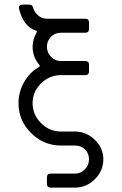

<svg xmlns="http://www.w3.org/2000/svg" viewBox="-20 -645 540 851"><path d="M374.5 -545.4V-516.6Q374.5 -500 357.9 -500H250Q224.1 -500 206.1 -481.9Q188 -463.9 188 -437.7Q188 -411.6 206.1 -393.1Q224.1 -374.5 250 -374.5H357.9Q374.5 -374.5 374.5 -357.9V-328.6Q374.5 -312 357.9 -312H250Q199.2 -312 161.9 -275.4Q124.5 -238.8 124.5 -187.7Q124.5 -136.7 161.9 -99.4Q199.2 -62 250 -62H312Q362.8 -62 400.4 -25.4Q438 11.2 438 61Q438 111.8 400.6 149.2Q363.3 186.5 312 186.5H204.6Q188 186.5 188 169.9V141.1Q188 124.5 204.6 124.5H312Q337.9 124.5 356.2 105.7Q374.5 86.9 374.5 61Q374.5 35.2 356.9 17.6Q339.4 0 312 0H250Q173.3 0 117.7 -55.4Q62 -110.8 62 -188Q62 -237.8 86.9 -281.2Q111.8 -324.7 152.3 -347.7Q158.7 -351.6 154.8 -356.9Q124.5 -392.1 124.5 -438Q124.5 -468.3 142.1 -501Q146 -507.3 139.2 -509.3Q84 -526.9 64.5 -606Q60.5 -624.5 80.1 -624.5H109.9Q123.5 -624.5 126.5 -611.8Q131.8 -591.3 148.9 -576.7Q166 -562 188 -562H357.9Q374.5 -562 374.5 -545.4Z"/></svg>

Font: GOSTRUS
Style: type_B
Weight: 400
Designer: Юрий и Татьяна Кривогуз
Version: Version 02.00